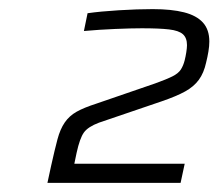

<svg xmlns="http://www.w3.org/2000/svg" viewBox="-20 -821 479 421"><path d="M84 -420 92 -457Q100 -493 106 -515.5Q112 -538 122 -552.5Q132 -567 148 -576Q164 -585 192 -594L320 -638Q345 -647 358 -653.5Q371 -660 376.5 -668.5Q382 -677 385 -689Q387 -697 388.5 -706.5Q390 -716 390 -722Q390 -738 381 -746Q372 -754 350.5 -756.5Q329 -759 291 -759Q268 -759 232.5 -757.5Q197 -756 164 -753L172 -792Q200 -796 240.5 -798.5Q281 -801 315 -801Q356 -801 383.5 -794Q411 -787 425 -771.5Q439 -756 439 -730Q439 -720 437 -708Q435 -696 432 -684Q427 -661 416 -646Q405 -631 386 -620.5Q367 -610 335 -599L197 -552Q173 -543 164 -530.5Q155 -518 148 -486L143 -462H385L376 -420Z"/></svg>

Font: Saira SemiExpanded Light
Style: Italic
Weight: 300
Width: 6
Italic angle: -12°
Designer: Hector Gatti with collaboration of the Omnibus-Type team
Foundry: Omnibus-Type
Version: Version 1.101